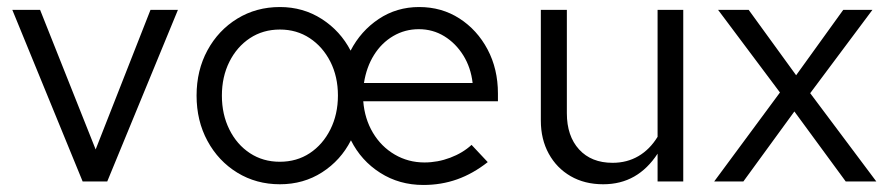

<svg xmlns="http://www.w3.org/2000/svg" viewBox="-20 -516 2525 546"><path d="M215 0 15 -488H94L252 -91L408 -488H486L285 0Z M776 8Q708.7 8 654.8 -25Q601 -58 570 -115.2Q539 -172.3 539 -244.2Q539 -316 570 -373Q601 -430 654.8 -463Q708.7 -496 776 -496Q842 -496 895 -462Q948 -428 977 -372Q1006 -428 1057 -462Q1108 -496 1172 -496Q1236 -496 1286.5 -463.5Q1337 -431 1366.5 -375.5Q1396 -319.9 1396 -250V-228H1013Q1017 -178 1040.5 -138.5Q1064 -99 1102.5 -76.5Q1141 -54 1187 -54Q1224.6 -54 1260.3 -67.5Q1296 -81 1321 -104L1367 -55Q1325 -22 1280 -6Q1235 10 1184 10Q1115.5 10 1061.3 -24.5Q1007 -59 978 -117Q949 -60 896 -26Q843.1 8 776 8ZM775.5 -56Q824 -56 861 -80.5Q898 -105 919.5 -147.9Q941 -190.9 941 -244.4Q941 -298 919.5 -340.5Q897.9 -383 860.8 -407.5Q823.7 -432 776 -432Q728 -432 690.8 -407.5Q653.6 -382.9 632.3 -340.3Q611 -297.7 611 -244Q611 -190.5 632.3 -147.7Q653.6 -104.8 690.8 -80.4Q728 -56 775.5 -56ZM1015 -280H1324Q1319 -324 1297.5 -358.5Q1276 -393 1243.4 -413Q1210.8 -433 1171 -433Q1131.4 -433 1098.2 -413.5Q1065 -394 1043.5 -359.5Q1022 -325 1015 -280Z M1695.3 8Q1642.6 8 1602.8 -15Q1563 -38 1540.5 -79Q1518 -120 1518 -173V-488H1592V-194Q1592 -129.1 1626.8 -91Q1661.6 -53 1722 -53Q1763 -53 1795.5 -72Q1828 -91 1850 -127V-488H1923V0H1850V-79Q1822 -36 1783.5 -14Q1745 8 1695.3 8Z M2011 0 2198 -253 2022 -488H2109L2244 -302L2378 -488H2461L2284 -251L2472 0H2385L2239 -199L2094 0Z"/></svg>

Font: Red Hat Text VF
Style: Regular
Weight: 300
Designer: Pentagram, MCKL
Foundry: Pentagram, MCKL
Version: Version 1.023